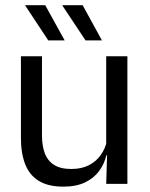

<svg xmlns="http://www.w3.org/2000/svg" viewBox="-20 -703 573 734"><path d="M140.5 -488V-184.5Q140.5 -146 151.2 -117.2Q162 -88.5 186.5 -72.8Q211 -57 252.5 -57Q291.5 -57 319.5 -71.2Q347.5 -85.5 365.2 -110.5Q383 -135.5 389.5 -167L404 -109.5H386.5Q379 -76.5 359 -49.2Q339 -22 305.2 -5.8Q271.5 10.5 222 10.5Q164.5 10.5 128.8 -11.2Q93 -33 76.5 -74.8Q60 -116.5 60 -175.5V-488ZM467 -488V0H386L389.5 -117L386 -122V-488ZM153 -683 227 -549V-548.5H164.5L76 -682.5V-683ZM296 -683 369.5 -549V-548.5H307L219 -681V-683Z"/></svg>

Font: Anek Latin
Style: Regular
Weight: 400
Designer: Yesha Goshar
Foundry: Ek Type
Version: Version 1.003